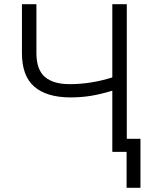

<svg xmlns="http://www.w3.org/2000/svg" viewBox="-20 -727 711 919"><path d="M154.3 -707V-472.7Q154.3 -394 194.6 -359.1Q234.9 -324.2 313.5 -324.2Q414.6 -324.2 517.6 -356.4V-707H586.9V-62.5H652.3V171.9H585.9V0H517.6V-293Q465.3 -276.9 418 -268.8Q370.6 -260.7 314.5 -260.7Q202.1 -261.7 143.6 -312.7Q85 -363.8 85 -472.7V-707Z"/></svg>

Font: Pretendard GOV Light
Style: Regular
Weight: 300
Designer: Base glyphs from Inter by Rasmus Andersson; Hangeul glyphs from Noto Sans CJK(Source Han Sans) by Jang Soo-young and Kan
Foundry: Kil Hyung-jin
Version: Version 1.309